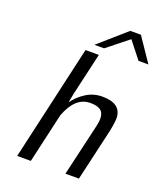

<svg xmlns="http://www.w3.org/2000/svg" viewBox="-159 -982 911 1083"><g transform="rotate(20 297.0 -440.0)"><path d="M270 -738 433 -881H497L594 -738H535L455 -839L328 -738ZM75 0 233 -693H313L253 -432Q253 -430 252 -425Q251 -420 250 -415L244 -383Q272 -423 316 -451Q360 -479 413 -479Q524 -479 529 -396Q530 -371 518 -311L446 1H365L438 -313Q451 -368 434.5 -395Q418 -422 361 -422Q271 -422 225 -298L157 0Z"/></g></svg>

Font: Coval
Style: Light Italic
Weight: 300
Foundry: Context Ltd
Version: Version 001.000